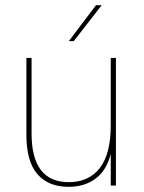

<svg xmlns="http://www.w3.org/2000/svg" viewBox="-20 -717 557 742"><path d="M82 -196V-493H102V-201Q102 -13 246 -13Q323 -13 365.5 -67.5Q408 -122 408 -232V-493H428V0H408V-122Q391 -57 348.5 -26Q306 5 245 5Q167 5 124.5 -44Q82 -93 82 -196ZM351 -697H373L265 -558H246Z"/></svg>

Font: Hanken Grotesk Thin
Style: Regular
Weight: 100
Designer: Alfredo Marco Pradil
Foundry: Hanken Design Co.
Version: Version 3.014